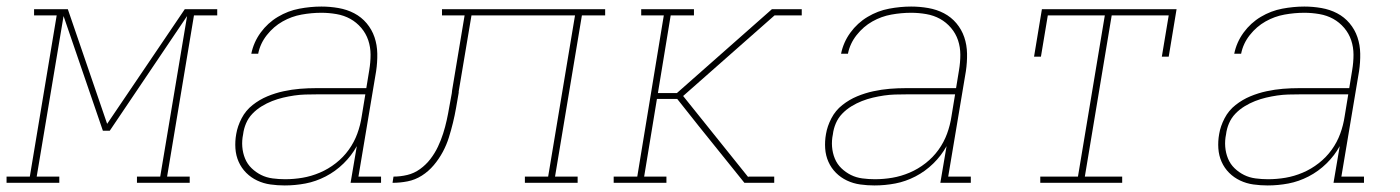

<svg xmlns="http://www.w3.org/2000/svg" viewBox="-54 -558 4274 586"><path d="M-34 0V-19H37L119 -511H50V-530H153L273 -180L510 -530H609V-511H538L456 -19H525V0H364V-19H435L517 -509L281 -159H260L140 -509L58 -19H127V0Z M815 8Q793 8 771.5 5Q750 2 731 -7Q712 -16 697.5 -30.5Q683 -45 674.5 -64Q666 -83 664.5 -105Q663 -127 667 -149Q671 -173 683.5 -197Q696 -221 717 -237.5Q738 -254 762 -264Q786 -274 811.5 -279.5Q837 -285 861.5 -287Q886 -289 911 -289H1064L1073 -344Q1077 -368 1077 -391Q1077 -414 1070 -435Q1063 -456 1048.5 -473Q1034 -490 1015 -500.5Q996 -511 973 -515Q950 -519 927 -519Q897 -519 866.5 -513.5Q836 -508 808.5 -492.5Q781 -477 760.5 -451Q740 -425 734 -394H713Q720 -429 741.5 -458.5Q763 -488 794 -506.5Q825 -525 859.5 -531.5Q894 -538 927 -538Q953 -538 979 -533.5Q1005 -529 1027 -517.5Q1049 -506 1065 -487Q1081 -468 1089 -444.5Q1097 -421 1097.5 -394.5Q1098 -368 1094 -341L1040 -19H1109V0H1016L1035 -112Q1019 -83 994.5 -59Q970 -35 940 -19.5Q910 -4 878.5 2Q847 8 815 8ZM816 -11Q843 -11 869.5 -15.5Q896 -20 922 -31Q948 -42 971 -60Q994 -78 1010.5 -101Q1027 -124 1036.5 -150Q1046 -176 1050 -203L1061 -270H911Q894 -270 877.5 -269.5Q861 -269 844 -266.5Q827 -264 810 -260Q793 -256 776.5 -249.5Q760 -243 744.5 -233.5Q729 -224 716.5 -211Q704 -198 697 -181.5Q690 -165 688 -148Q684 -129 685.5 -110Q687 -91 694 -74Q701 -57 714 -44.5Q727 -32 743 -24Q759 -16 778 -13.5Q797 -11 816 -11Z M1144 0 1147 -19Q1168 -19 1189 -24Q1210 -29 1228 -42Q1246 -55 1259.5 -72.5Q1273 -90 1282.5 -110Q1292 -130 1298.5 -150.5Q1305 -171 1309.5 -191.5Q1314 -212 1317.5 -233Q1321 -254 1325 -274Q1325 -277 1325.5 -279Q1326 -281 1326 -283L1364 -511H1295V-530H1793V-511H1722L1640 -19H1709V0H1548V-19H1619L1701 -511H1385L1346 -279Q1346 -278 1346 -277.5Q1346 -277 1346 -276V-275Q1342 -252 1338 -229Q1334 -206 1328.5 -183.5Q1323 -161 1316 -138.5Q1309 -116 1297.5 -94.5Q1286 -73 1270 -54Q1254 -35 1233.5 -22Q1213 -9 1190 -4.5Q1167 0 1144 0Z M1819 0V-19H1891L1972 -511H1903V-530H2064V-511H1993L1954 -274H2012L2302 -530H2393V-511H2310L2031 -265L2230 -17V-19H2309V0H2218L2078 -174L2013 -256H1951L1912 -19H1980V0Z M2615 8Q2593 8 2571.5 5Q2550 2 2531 -7Q2512 -16 2497.5 -30.5Q2483 -45 2474.5 -64Q2466 -83 2464.5 -105Q2463 -127 2467 -149Q2471 -173 2483.5 -197Q2496 -221 2517 -237.5Q2538 -254 2562 -264Q2586 -274 2611.5 -279.5Q2637 -285 2661.5 -287Q2686 -289 2711 -289H2864L2873 -344Q2877 -368 2877 -391Q2877 -414 2870 -435Q2863 -456 2848.5 -473Q2834 -490 2815 -500.5Q2796 -511 2773 -515Q2750 -519 2727 -519Q2697 -519 2666.5 -513.5Q2636 -508 2608.5 -492.5Q2581 -477 2560.5 -451Q2540 -425 2534 -394H2513Q2520 -429 2541.5 -458.5Q2563 -488 2594 -506.5Q2625 -525 2659.5 -531.5Q2694 -538 2727 -538Q2753 -538 2779 -533.5Q2805 -529 2827 -517.5Q2849 -506 2865 -487Q2881 -468 2889 -444.5Q2897 -421 2897.5 -394.5Q2898 -368 2894 -341L2840 -19H2909V0H2816L2835 -112Q2819 -83 2794.5 -59Q2770 -35 2740 -19.5Q2710 -4 2678.5 2Q2647 8 2615 8ZM2616 -11Q2643 -11 2669.5 -15.5Q2696 -20 2722 -31Q2748 -42 2771 -60Q2794 -78 2810.5 -101Q2827 -124 2836.5 -150Q2846 -176 2850 -203L2861 -270H2711Q2694 -270 2677.5 -269.5Q2661 -269 2644 -266.5Q2627 -264 2610 -260Q2593 -256 2576.5 -249.5Q2560 -243 2544.5 -233.5Q2529 -224 2516.5 -211Q2504 -198 2497 -181.5Q2490 -165 2488 -148Q2484 -129 2485.5 -110Q2487 -91 2494 -74Q2501 -57 2514 -44.5Q2527 -32 2543 -24Q2559 -16 2578 -13.5Q2597 -11 2616 -11Z M3121 0V-19H3236L3318 -511H3144L3123 -385H3102L3126 -530H3537L3513 -385H3492L3513 -511H3339L3257 -19H3371V0Z M3815 8Q3793 8 3771.5 5Q3750 2 3731 -7Q3712 -16 3697.5 -30.5Q3683 -45 3674.5 -64Q3666 -83 3664.5 -105Q3663 -127 3667 -149Q3671 -173 3683.5 -197Q3696 -221 3717 -237.5Q3738 -254 3762 -264Q3786 -274 3811.5 -279.5Q3837 -285 3861.5 -287Q3886 -289 3911 -289H4064L4073 -344Q4077 -368 4077 -391Q4077 -414 4070 -435Q4063 -456 4048.5 -473Q4034 -490 4015 -500.5Q3996 -511 3973 -515Q3950 -519 3927 -519Q3897 -519 3866.5 -513.5Q3836 -508 3808.5 -492.5Q3781 -477 3760.5 -451Q3740 -425 3734 -394H3713Q3720 -429 3741.5 -458.5Q3763 -488 3794 -506.5Q3825 -525 3859.5 -531.5Q3894 -538 3927 -538Q3953 -538 3979 -533.5Q4005 -529 4027 -517.5Q4049 -506 4065 -487Q4081 -468 4089 -444.5Q4097 -421 4097.5 -394.5Q4098 -368 4094 -341L4040 -19H4109V0H4016L4035 -112Q4019 -83 3994.5 -59Q3970 -35 3940 -19.5Q3910 -4 3878.5 2Q3847 8 3815 8ZM3816 -11Q3843 -11 3869.5 -15.5Q3896 -20 3922 -31Q3948 -42 3971 -60Q3994 -78 4010.5 -101Q4027 -124 4036.5 -150Q4046 -176 4050 -203L4061 -270H3911Q3894 -270 3877.5 -269.5Q3861 -269 3844 -266.5Q3827 -264 3810 -260Q3793 -256 3776.5 -249.5Q3760 -243 3744.5 -233.5Q3729 -224 3716.5 -211Q3704 -198 3697 -181.5Q3690 -165 3688 -148Q3684 -129 3685.5 -110Q3687 -91 3694 -74Q3701 -57 3714 -44.5Q3727 -32 3743 -24Q3759 -16 3778 -13.5Q3797 -11 3816 -11Z"/></svg>

Font: Iosevka Curly Slab ThExObl
Style: Regular
Weight: 100
Width: 7
Italic angle: -9°
Monospace: yes
Designer: Belleve Invis
Foundry: Belleve Invis
Version: Version 11.1.0; ttfautohint (v1.8.3)